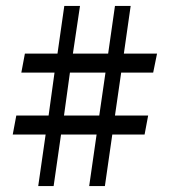

<svg xmlns="http://www.w3.org/2000/svg" viewBox="-20 -628 581 648"><path d="M281 0 306 -174H186L161 0H109L134 -174H23L35 -238H144Q149 -274 154 -310.5Q159 -347 164 -383H52L64 -447H174L197 -608H250L226 -447H345L368 -608H421L398 -447H510L497 -383H389Q384 -347 378.5 -310.5Q373 -274 368 -238H480L468 -174H359L334 0ZM216 -383 196 -238H315Q320 -274 325.5 -310.5Q331 -347 336 -383Z"/></svg>

Font: Buenard
Style: Regular
Weight: 400
Version: Version 2.000